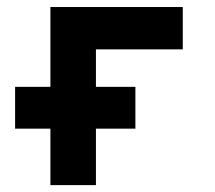

<svg xmlns="http://www.w3.org/2000/svg" viewBox="-20 -538 626 558"><path d="M23.9 -164.1V-285.6H126.5V-517.6H511.2V-394.5H258.8V-285.6H373.5V-164.1H258.8V0H126.5V-164.1Z"/></svg>

Font: Cascadia Code PL
Style: Bold
Weight: 700
Monospace: yes
Designer: Aaron Bell
Foundry: Saja Typeworks
Version: Version 2404.023; ttfautohint (v1.8.4)